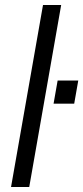

<svg xmlns="http://www.w3.org/2000/svg" viewBox="-20 -743 331 763"><path d="M23.9 0 150.9 -723.1H223.1L96.2 0ZM192.9 -331.1 209 -422.9H291L274.9 -331.1Z"/></svg>

Font: Archivo Light
Style: Italic
Weight: 300
Italic angle: -10°
Designer: Hector Gatti
Foundry: Omnibus-Type
Version: Version 2.001